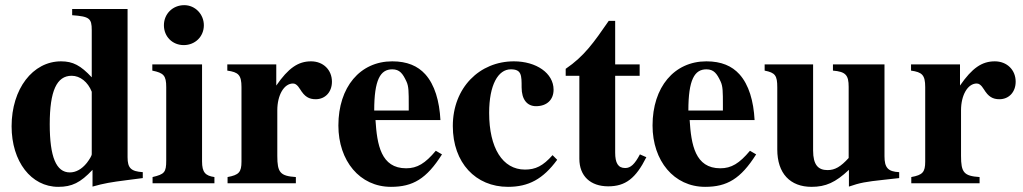

<svg xmlns="http://www.w3.org/2000/svg" viewBox="-20 -711 3971 745"><path d="M534 -20V-43C488 -46 475 -59 475 -101V-676H260V-652C327 -647 336 -640 336 -594V-411C293 -457 263 -473 217 -473C107 -473 25 -366 25 -221C25 -84 101 14 206 14C259 14 292 -2 339 -52V13C385 0 410 -4 472 -12ZM336 -112C336 -107 327 -92 317 -79C297 -54 274 -42 251 -42C198 -42 173 -102 173 -229C173 -358 200 -417 258 -417C291 -417 321 -393 336 -355Z M771 -613C771 -656 737 -691 695 -691C650 -691 616 -657 616 -613C616 -569 649 -536 693 -536C737 -536 771 -569 771 -613ZM812 0V-24C777 -29 764 -42 764 -85V-461H571V-437C615 -428 625 -418 625 -373V-88C625 -42 618 -35 572 -24V0Z M1052 -461H862V-437C905 -431 917 -420 917 -373V-84C917 -43 907 -32 863 -24V0H1128V-24C1067 -28 1056 -42 1056 -106V-283C1056 -342 1082 -387 1117 -387C1125 -387 1134 -382 1145 -364C1162 -336 1179 -326 1205 -326C1242 -326 1268 -354 1268 -394C1268 -440 1234 -473 1187 -473C1137 -473 1099 -447 1052 -379Z M1671 -126C1630 -77 1599 -58 1556 -58C1458 -58 1443 -150 1437 -245H1689C1685 -319 1667 -382 1630 -423C1601 -455 1560 -473 1502 -473C1377 -473 1293 -373 1293 -224C1293 -87 1376 14 1497 14C1582 14 1635 -17 1695 -112ZM1566 -282H1432C1432 -402 1456 -442 1502 -442C1531 -442 1543 -425 1557 -395C1566 -376 1566 -355 1566 -303Z M2124 -109C2087 -67 2058 -53 2017 -53C1930 -53 1878 -137 1878 -273C1878 -382 1913 -442 1962 -442C2004 -442 2004 -419 2004 -372C2004 -324 2026 -299 2060 -299C2102 -299 2128 -324 2128 -363C2128 -427 2061 -473 1974 -473C1841 -473 1737 -371 1737 -222C1737 -79 1826 14 1951 14C2031 14 2087 -16 2142 -91Z M2463 -112C2443 -74 2427 -59 2406 -59C2378 -59 2367 -79 2367 -119V-417H2462V-461H2367V-630H2342C2284 -546 2247 -493 2175 -444V-417H2228V-95C2228 -28 2271 12 2340 12C2407 12 2447 -19 2488 -101Z M2890 -126C2849 -77 2818 -58 2775 -58C2677 -58 2662 -150 2656 -245H2908C2904 -319 2886 -382 2849 -423C2820 -455 2779 -473 2721 -473C2596 -473 2512 -373 2512 -224C2512 -87 2595 14 2716 14C2801 14 2854 -17 2914 -112ZM2785 -282H2651C2651 -402 2675 -442 2721 -442C2750 -442 2762 -425 2776 -395C2785 -376 2785 -355 2785 -303Z M3469 -20V-43C3425 -45 3412 -61 3412 -105V-461H3212V-437C3262 -433 3273 -419 3273 -374V-98C3242 -64 3220 -51 3191 -51C3155 -51 3135 -71 3135 -127V-461H2947V-437C2988 -429 2996 -418 2996 -372V-131C2996 -38 3046 14 3129 14C3184 14 3222 -3 3274 -52V13C3317 -2 3341 -6 3406 -13Z M3705 -461H3515V-437C3558 -431 3570 -420 3570 -373V-84C3570 -43 3560 -32 3516 -24V0H3781V-24C3720 -28 3709 -42 3709 -106V-283C3709 -342 3735 -387 3770 -387C3778 -387 3787 -382 3798 -364C3815 -336 3832 -326 3858 -326C3895 -326 3921 -354 3921 -394C3921 -440 3887 -473 3840 -473C3790 -473 3752 -447 3705 -379Z"/></svg>

Font: XITS Math
Style: Bold
Weight: 700
Designer: MicroPress Inc., with final additions and corrections provided by Coen Hoffman, Elsevier (retired)
Version: Version 1.105